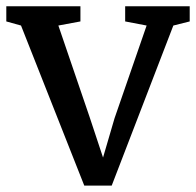

<svg xmlns="http://www.w3.org/2000/svg" viewBox="-22 -575 616 603"><path d="M242.7 8 44 -494.8 -2.2 -507.7V-555.3H230.6V-507.7L161.3 -494.8L259.4 -207.5L301.6 -80.2L337.7 -203.5L438.5 -494.8L371.1 -507.7V-555.3H573.8V-507.7L522.4 -494.8L328.8 8Z"/></svg>

Font: Merriweather Light
Style: Regular
Weight: 300
Designer: Eben Sorkin
Foundry: Eben Sorkin
Version: Version 2.100